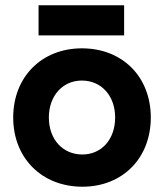

<svg xmlns="http://www.w3.org/2000/svg" viewBox="-20 -695 621 727"><path d="M292 12C444 12 551 -96 551 -250C551 -404 444 -512 290 -512C138 -512 30 -404 30 -250C30 -96 139 12 292 12ZM292 -110C217 -110 165 -168 165 -250C165 -332 217 -390 290 -390C364 -390 416 -332 416 -250C416 -168 365 -110 292 -110ZM126 -561H450V-675H126Z"/></svg>

Font: HB Figtree Prototype
Style: Bold
Weight: 700
Designer: Alfredo Marco Pradil
Foundry: Hanken Design Co.®
Version: Version 1.002;Glyphs 3.2 (3228)